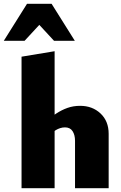

<svg xmlns="http://www.w3.org/2000/svg" viewBox="-56 -996 642 1016"><path d="M341 0V-251Q341 -282 328 -302Q315 -322 288 -322Q275 -322 262.5 -318Q250 -314 238.5 -307Q227 -300 219 -289L181 -349Q211 -375 240.5 -394.5Q270 -414 301 -425Q332 -436 368 -436Q433 -436 476 -395.5Q519 -355 519 -288V0ZM58 0V-696L233 -725V0ZM230 -780 120 -899 87 -976H217L340 -780ZM-36 -780 87 -976H217L184 -899L74 -780Z"/></svg>

Font: Ysabeau Infant Black
Style: Regular
Weight: 900
Designer: Christian Thalmann (Catharsis Fonts)
Version: Version 2.001;gftools[0.9.30]; featfreeze: ss01,ss02,lnum